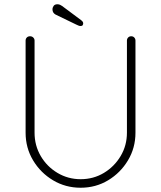

<svg xmlns="http://www.w3.org/2000/svg" viewBox="-20 -870 755 900"><path d="M595 -700Q604 -700 609.5 -694Q615 -688 615 -680V-248Q615 -177 580 -118.5Q545 -60 487 -25Q429 10 358 10Q287 10 228.5 -25Q170 -60 135 -118.5Q100 -177 100 -248V-680Q100 -688 105.5 -694Q111 -700 121 -700Q130 -700 136 -694Q142 -688 142 -680V-248Q142 -188 171 -138.5Q200 -89 249.5 -59.5Q299 -30 358 -30Q418 -30 467 -59.5Q516 -89 545.5 -138.5Q575 -188 575 -248V-680Q575 -688 580.5 -694Q586 -700 595 -700ZM358 -748Q352 -748 347 -750.5Q342 -753 337 -755L240 -802Q226 -810 226 -826Q226 -835 231.5 -842.5Q237 -850 249 -850Q256 -850 261.5 -847.5Q267 -845 271 -842L361 -775Q365 -772 367.5 -768.5Q370 -765 370 -760Q370 -756 367.5 -752Q365 -748 358 -748Z"/></svg>

Font: Quicksand Light Light
Style: Regular
Weight: 300
Version: Version 3.006